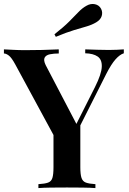

<svg xmlns="http://www.w3.org/2000/svg" viewBox="-25 -960 657 980"><path d="M607 -708V-688Q587 -682 565 -657.5Q543 -633 517 -582L324 -199H287L53 -631Q34 -666 20 -676.5Q6 -687 -5 -687V-708Q19 -707 45.5 -705.5Q72 -704 103 -704Q143 -704 189 -705Q235 -706 275 -708V-687Q250 -687 230 -683Q210 -679 203 -666Q196 -653 208 -628L370 -318L346 -290L460 -516Q493 -582 494.5 -619Q496 -656 473.5 -671.5Q451 -687 410 -688V-708Q443 -707 472.5 -706Q502 -705 531 -705Q555 -705 573.5 -706Q592 -707 607 -708ZM385 -340V-106Q385 -70 391 -52Q397 -34 413.5 -28Q430 -22 462 -20V0Q437 -2 397 -2.5Q357 -3 317 -3Q274 -3 234.5 -2.5Q195 -2 171 0V-20Q204 -22 220.5 -28Q237 -34 242.5 -52Q248 -70 248 -106V-311L324 -249ZM417 -931Q438 -943 459.5 -938.5Q481 -934 491 -915Q500 -897 494 -878Q488 -859 466 -846Q444 -833 416.5 -825Q389 -817 352 -806Q315 -795 260 -772L253 -785Q300 -822 328 -850Q356 -878 375.5 -898.5Q395 -919 417 -931Z"/></svg>

Font: Playfair Display SemiBold
Style: Regular
Weight: 600
Designer: Claus Eggers Sørensen
Foundry: Claus Eggers Sørensen
Version: Version 1.203